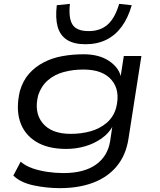

<svg xmlns="http://www.w3.org/2000/svg" viewBox="-20 -786 826 994"><path d="M291 188Q220 188 153 173.5Q86 159 49 123L87 51Q112 73 148.5 85.5Q185 98 226.5 104Q268 110 309 110Q414 110 475.5 67Q537 24 550 -54L562 -134L565 -135Q544 -96 505.5 -69Q467 -42 420 -28.5Q373 -15 323 -15Q226 -15 165 -53.5Q104 -92 83 -159Q62 -226 83 -315Q99 -369 130.5 -404.5Q162 -440 206 -463Q250 -486 303 -495.5Q356 -505 413 -505Q493 -505 544.5 -470.5Q596 -436 606 -387H604L621 -496H712L645 -67Q632 17 585 74Q538 131 463 159.5Q388 188 291 188ZM346 -93Q400 -93 447.5 -106Q495 -119 531 -149Q567 -179 581 -227Q604 -317 558 -371.5Q512 -426 412 -426Q357 -426 309.5 -413Q262 -400 228 -370.5Q194 -341 178 -294Q155 -205 200.5 -149Q246 -93 346 -93ZM423 -557Q362 -557 326.5 -580Q291 -603 278.5 -647.5Q266 -692 274 -759L342 -766Q334 -692 355.5 -658.5Q377 -625 439 -625Q499 -625 537 -658.5Q575 -692 597 -766L662 -759Q643 -693 610 -648Q577 -603 530 -580Q483 -557 423 -557Z"/></svg>

Font: Nunito Sans 7pt Expanded
Style: Italic
Weight: 400
Width: 7
Italic angle: -9°
Designer: Vernon Adams
Foundry: Vernon Adams
Version: Version 3.101;gftools[0.9.27]